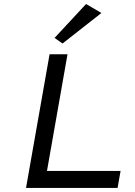

<svg xmlns="http://www.w3.org/2000/svg" viewBox="-20 -920 661 940"><path d="M222.7 -654.3 107.4 0H555.7L570.3 -83H210L310.5 -654.3ZM247.1 -734.4 286.1 -707 476.6 -856.4 401.4 -900.4Z"/></svg>

Font: Sen-gleads
Style: Italic
Weight: 400
Designer: Kosal Sen, Philatype
Foundry: Philatype
Version: Version 1.004; ttfautohint (v1.8.3)